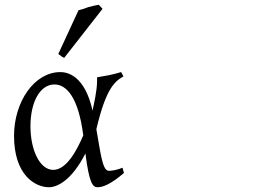

<svg xmlns="http://www.w3.org/2000/svg" viewBox="-20 -772 1116 807"><path d="M108 -241C108 -343 148 -417 209 -417C257 -417 309 -368 330 -203C304 -142 260 -58 204 -58C146 -58 108 -144 108 -241ZM489 -469C474 -464 455 -460 438 -456L388 -447V-432C388 -389 374 -333 369 -307C336 -457 261 -469 234 -469C124 -469 39 -344 39 -201C39 -37 127 15 186 15C217 15 279 -9 339 -127C355 -1 370 15 390 15C412 15 445 3 501 -45C497 -60 497 -58 495 -67C474 -58 450 -54 439 -54C422 -54 412 -70 397 -159L385 -229C426 -403 463 -430 499 -451C494 -458 496 -459 489 -469ZM250 -529 411 -735 395 -752C386 -750 386 -750 375 -748L351 -742L329 -734C322 -732 315 -730 310 -729L225 -545C233 -540 242 -531 250 -529Z"/></svg>

Font: Temporarium
Style: Regular
Weight: 400
Version: Version 1.1